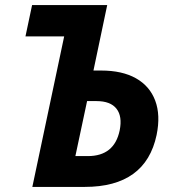

<svg xmlns="http://www.w3.org/2000/svg" viewBox="-20 -734 680 754"><path d="M107 0 232 -591H80L106 -714H401L347 -457H377Q460 -457 514 -426.5Q568 -396 589.5 -339Q611 -282 595 -204Q552 0 313 0ZM276 -121H325Q429 -121 450 -222Q461 -277 437.5 -307Q414 -337 359 -337H322Z"/></svg>

Font: Noto Sans SemiCondensed
Style: Bold Italic
Weight: 700
Width: 4
Italic angle: -12°
Designer: Monotype Design Team
Foundry: Monotype Imaging Inc.
Version: Version 2.013; ttfautohint (v1.8.4.7-5d5b)